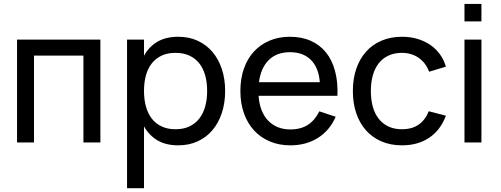

<svg xmlns="http://www.w3.org/2000/svg" viewBox="-20 -748 2628 1008"><path d="M69.5 0V-540H507V0H418V-456H158.5V0Z M647 240V-540H736V-455.5Q762 -502.5 806.2 -528.8Q850.5 -555 916.5 -555Q972.5 -555 1018 -534Q1063.5 -513 1095.5 -475.2Q1127.5 -437.5 1144.8 -385.2Q1162 -333 1162 -270.5Q1162 -207 1144.5 -154.5Q1127 -102 1095 -64.2Q1063 -26.5 1017.5 -5.8Q972 15 916.5 15Q850.5 15 806.2 -11.5Q762 -38 736 -84.5V240ZM901.5 -69.5Q943.5 -69.5 974.5 -84.2Q1005.5 -99 1026.2 -125.5Q1047 -152 1057.2 -189Q1067.5 -226 1067.5 -270.5Q1067.5 -316 1057 -353Q1046.5 -390 1025.8 -416Q1005 -442 974 -456.2Q943 -470.5 901.5 -470.5Q859 -470.5 828 -455.8Q797 -441 776.5 -414.8Q756 -388.5 746 -351.8Q736 -315 736 -270.5Q736 -225 746.5 -187.8Q757 -150.5 777.8 -124.2Q798.5 -98 829.5 -83.8Q860.5 -69.5 901.5 -69.5Z M1504 -68.5Q1560 -68.5 1597 -93Q1634 -117.5 1656.5 -163.5L1742.5 -135Q1710.5 -62.5 1648.8 -23.8Q1587 15 1504 15Q1445 15 1396.5 -5.5Q1348 -26 1313.8 -63.2Q1279.5 -100.5 1260.8 -153Q1242 -205.5 1242 -270Q1242 -335 1260.5 -387.8Q1279 -440.5 1313.2 -477.5Q1347.5 -514.5 1395.5 -534.8Q1443.5 -555 1502 -555Q1564 -555 1612 -533.5Q1660 -512 1692 -472Q1724 -432 1739.2 -374.5Q1754.5 -317 1751.5 -245H1337.5Q1340.5 -203 1353.2 -170.2Q1366 -137.5 1387.5 -115Q1409 -92.5 1438.2 -80.5Q1467.5 -68.5 1504 -68.5ZM1659 -316.5Q1653 -392.5 1612.5 -433.2Q1572 -474 1502 -474Q1433 -474 1391.2 -433Q1349.5 -392 1339.5 -316.5Z M2090 15Q2030 15 1982.2 -5.8Q1934.5 -26.5 1901.2 -64Q1868 -101.5 1850.2 -154Q1832.5 -206.5 1832.5 -270Q1832.5 -334.5 1850.5 -387Q1868.5 -439.5 1901.8 -476.8Q1935 -514 1983 -534.5Q2031 -555 2091 -555Q2134 -555 2171.2 -544Q2208.5 -533 2238.2 -512.8Q2268 -492.5 2289.2 -463.5Q2310.5 -434.5 2321 -398L2233 -371.5Q2215.5 -418.5 2177.8 -444.5Q2140 -470.5 2090 -470.5Q2050 -470.5 2019.5 -456.2Q1989 -442 1968.5 -416Q1948 -390 1937.5 -353Q1927 -316 1927 -270Q1927 -225 1937.2 -188Q1947.5 -151 1968 -124.8Q1988.5 -98.5 2019 -84Q2049.5 -69.5 2090 -69.5Q2143.5 -69.5 2178.2 -94Q2213 -118.5 2231 -164L2321 -140.5Q2292.5 -64.5 2233.2 -24.8Q2174 15 2090 15Z M2418.5 -635.5V-727.5H2507.5V-635.5ZM2418.5 0V-540H2507.5V0Z"/></svg>

Font: Vela Sans Med
Style: Regular
Weight: 500
Designer: Principal design: Mikhail Sharanda - project Manrope.
Design modification: Ravid Balaliev
Foundry: Mikhail Sharanda
Version: Version 1.001